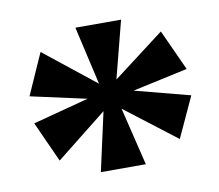

<svg xmlns="http://www.w3.org/2000/svg" viewBox="-55 -825 613 538"><g transform="rotate(-10 251.5 -555.5)"><path d="M191 -350 228 -517 83 -402 31 -517 190 -559 31 -594 83 -711 229 -595 191 -761H321L279 -598L425 -709L478 -593L321 -559L478 -518L425 -403L279 -515L319 -350Z"/></g></svg>

Font: Noto Serif Hebrew Black
Style: Regular
Weight: 900
Version: Version 2.003